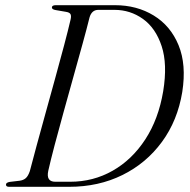

<svg xmlns="http://www.w3.org/2000/svg" viewBox="-20 -720 732 740"><path d="M3 -8.5Q3 -16.5 18 -19L56 -23.5Q70.5 -25.5 79.5 -33.5Q88.5 -41.5 95 -60.5Q105.5 -101.5 121.5 -160Q137.5 -218.5 156 -285.5Q174.5 -352.5 193 -419.5Q211.5 -486.5 227 -545Q242.5 -603.5 252 -644.5Q255.5 -659 251.5 -665.8Q247.5 -672.5 233.5 -674.5L195.5 -681Q180 -683.5 180 -691Q180 -700 195 -700H423Q507.5 -700 572.5 -660.2Q637.5 -620.5 668.2 -545.8Q699 -471 682.5 -365.5Q664.5 -255.5 604.2 -173.2Q544 -91 452 -45.5Q360 0 246.5 0H15Q3 0 3 -8.5ZM250.5 -19.5Q339.5 -19.5 414.2 -62Q489 -104.5 540 -182.8Q591 -261 609 -368.5Q626 -472.5 603 -542.2Q580 -612 531 -647Q482 -682 421 -682H359Q333.5 -682 325 -652.5Q314.5 -610 298 -550.2Q281.5 -490.5 262.5 -422.5Q243.5 -354.5 224.8 -287Q206 -219.5 190.5 -160.5Q175 -101.5 166 -61.5Q157 -19.5 193 -19.5Z"/></svg>

Font: Fraunces 72pt Light
Style: Italic
Weight: 300
Italic angle: -16°
Version: Version 1.000;[b76b70a41]